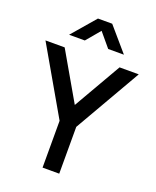

<svg xmlns="http://www.w3.org/2000/svg" viewBox="-170 -1048 933 1147"><g transform="rotate(20 296.5 -475.0)"><path d="M221 -800H121L250 -950H340.5L469.5 -800H369.5L295.5 -888.5ZM349.5 0H243.5V-297.5L0 -720H122L296.5 -417.5L471 -720H593L349.5 -297.5Z"/></g></svg>

Font: Hauora SemiBold
Style: Regular
Weight: 600
Designer: Wayne Shih
Foundry: WCYS
Version: Version 1.001